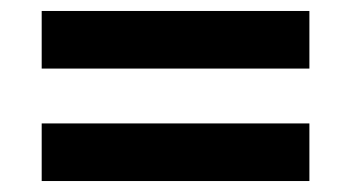

<svg xmlns="http://www.w3.org/2000/svg" viewBox="-20 -464 640 350"><path d="M56 -339V-444H544V-339ZM56 -134V-239H544V-134Z"/></svg>

Font: Nunito Sans 7pt ExtraBold
Style: Regular
Weight: 800
Designer: Vernon Adams
Foundry: Vernon Adams
Version: Version 3.101;gftools[0.9.27]